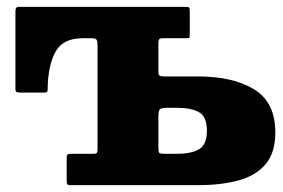

<svg xmlns="http://www.w3.org/2000/svg" viewBox="-20 -540 824 560"><path d="M186 0Q178 0 176.2 -2.5Q174.5 -5 174.5 -13V-80.5Q174.5 -88 178 -89.8Q181.5 -91.5 188.5 -91.5H253.5Q261 -91.5 262.8 -94.5Q264.5 -97.5 264.5 -105V-407.5Q264.5 -419.5 261.8 -424Q259 -428.5 246.5 -428.5H221Q163.5 -428.5 141.8 -388.8Q120 -349 119 -282Q119 -275 117.8 -272.5Q116.5 -270 109 -270H39Q32 -270 28.5 -271.5Q25 -273 25 -280V-505.5Q25 -514 27.2 -517Q29.5 -520 37 -520H519Q529.5 -520 531.5 -518Q533.5 -516 533.5 -505V-443Q533.5 -432.5 532.8 -430.5Q532 -428.5 521.5 -428.5H454.5Q446.5 -428.5 444.2 -425.2Q442 -422 442 -413.5V-331.5Q442 -321.5 445.8 -319.2Q449.5 -317 460 -317H558Q660 -317 721.5 -279.2Q783 -241.5 783 -153.5Q783 -95 755 -61.5Q727 -28 676.5 -14Q626 0 558 0ZM497.5 -91.5Q538 -91.5 560.8 -104.8Q583.5 -118 583.5 -158.5Q583.5 -199.5 560.8 -212.5Q538 -225.5 497.5 -225.5H466.5Q449.5 -225.5 445.8 -220.8Q442 -216 442 -198.5V-109.5Q442 -97.5 444.2 -94.5Q446.5 -91.5 458.5 -91.5Z"/></svg>

Font: Besley* Heavy
Style: Regular
Weight: 800
Designer: Owen Earl
Foundry: indestructible type*
Version: Version 3.000; ttfautohint (v1.8.3)